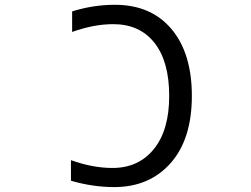

<svg xmlns="http://www.w3.org/2000/svg" viewBox="-20 -762 1040 794"><path d="M273.4 -99.6Q363.3 -67.4 445.3 -67.4Q552.7 -67.4 616.2 -145.5Q679.7 -223.6 679.7 -365.2Q679.7 -507.8 618.7 -585Q557.6 -662.1 448.2 -662.1Q368.2 -662.1 278.3 -629.9V-714.8Q365.2 -742.2 455.1 -742.2Q604.5 -742.2 689 -642.1Q773.4 -542 773.4 -365.2Q773.4 -186.5 685.5 -87.4Q597.7 11.7 452.1 11.7Q364.3 11.7 273.4 -14.6Z"/></svg>

Font: Gen Shin Gothic Monospace Regular
Style: Regular
Weight: 400
Designer: [Source Han Sans]
Ryoko NISHIZUKA  (kana & ideographs); Paul D. Hunt (Latin, Greek & Cyrillic); Wenlong ZHANG  (bopomofo
Version: Version 1.002.20150607